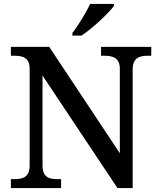

<svg xmlns="http://www.w3.org/2000/svg" viewBox="-20 -951 810 971"><path d="M346 -784V-771H392C448 -807 531 -886 556 -921V-931H436C415 -886 375 -822 346 -784ZM35 0H289V-45H271C228 -45 195 -54 195 -115V-569L574 0H651V-599C651 -659 685 -669 727 -669H745V-714H491V-669H509C550 -669 586 -659 586 -603V-176L229 -714H35V-669H53C94 -669 130 -660 130 -603V-115C130 -54 95 -45 51 -45H35Z"/></svg>

Font: Noto Serif Devanagari Medium
Style: Regular
Weight: 500
Designer: Universal Thirst, Indian Type Foundry and the Monotype Design Team
Foundry: Monotype Imaging Inc.
Version: Version 2.004